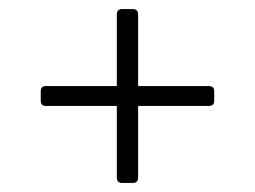

<svg xmlns="http://www.w3.org/2000/svg" viewBox="-20 -533 563 424"><path d="M285 -343H441Q453 -343 453 -332V-310Q453 -299 441 -299H285V-141Q285 -129 273 -129H250Q238 -129 238 -141V-299H82Q70 -299 70 -310V-332Q70 -343 82 -343H238V-501Q238 -513 250 -513H273Q285 -513 285 -501Z"/></svg>

Font: Rajdhani
Style: Regular
Weight: 400
Designer: Satya Rajpurohit, Jyotish Sonowal
Foundry: Indian Type Foundry
Version: Version 1.201 February 1, 2022